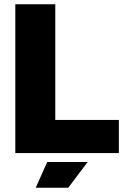

<svg xmlns="http://www.w3.org/2000/svg" viewBox="-20 -720 595 903"><path d="M52 0H539V-156H240V-700H52ZM148 163H301L392 42H202Z"/></svg>

Font: Arthouse Owned Black
Style: Regular
Weight: 900
Designer: Jeremy Tribby
Foundry: Tribby Type
Version: Version 1.000;PS 001.000;hotconv 1.0.88;makeotf.lib2.5.64775